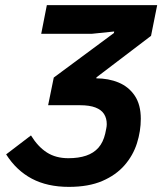

<svg xmlns="http://www.w3.org/2000/svg" viewBox="-20 -718 636 750"><path d="M249 12Q165 12 104.5 -20Q44 -52 4 -115L101 -189Q128 -145 163 -122.5Q198 -100 247 -100Q287 -100 316.5 -110Q346 -120 364.5 -141Q383 -162 391 -196Q393 -206 395 -215.5Q397 -225 397 -233Q397 -256 386.5 -272.5Q376 -289 353 -298Q330 -307 292 -307H168L190 -415L425 -589L426 -595L339 -586H141L163 -698H594L570 -578L357 -416L351 -388L330 -412H355Q404 -412 443.5 -395.5Q483 -379 506.5 -344Q530 -309 530 -254Q530 -206 515 -158.5Q500 -111 466.5 -72.5Q433 -34 379.5 -11Q326 12 249 12Z"/></svg>

Font: IBM Plex Sans SemiBold
Style: Italic
Weight: 600
Italic angle: -11.31°
Designer: Mike Abbink, Paul van der Laan, Pieter van Rosmalen
Foundry: Bold Monday
Version: Version 3.201